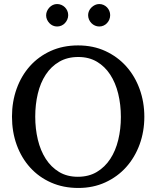

<svg xmlns="http://www.w3.org/2000/svg" viewBox="-20 -911 771 947"><path d="M576.2 -334Q576.2 -395 563 -449Q549.8 -502.9 523.4 -543.2Q497.1 -583.5 457.8 -606.7Q418.5 -629.9 366.2 -629.9Q312 -629.9 272 -606.4Q231.9 -583 205.6 -542.7Q179.2 -502.4 166.5 -449Q153.8 -395.5 153.8 -335.9Q153.8 -275.9 166.7 -221.9Q179.7 -168 205.8 -127.4Q231.9 -86.9 271.2 -63Q310.5 -39.1 363.8 -39.1Q418 -39.1 457.8 -63Q497.6 -86.9 523.9 -127.2Q550.3 -167.5 563.2 -220.9Q576.2 -274.4 576.2 -334ZM691.9 -335Q691.9 -262.2 668.5 -198.2Q645 -134.3 602.3 -86.7Q559.6 -39.1 499.5 -11.5Q439.5 16.1 366.2 16.1Q292.5 16.1 232.2 -10.5Q171.9 -37.1 128.9 -84.5Q85.9 -131.8 62.5 -196Q39.1 -260.3 39.1 -335.9Q39.1 -409.2 62 -473.1Q85 -537.1 127.4 -584.7Q169.9 -632.3 230.2 -659.7Q290.5 -687 365.2 -687Q439.5 -687 499.8 -659.2Q560.1 -631.3 602.8 -583.5Q645.5 -535.6 668.7 -471.7Q691.9 -407.7 691.9 -335ZM316.4 -836.4Q316.4 -825.2 312 -814.9Q307.6 -804.7 300.3 -796.9Q293 -789.1 283 -784.7Q272.9 -780.3 261.7 -780.3Q250.5 -780.3 240.7 -784.7Q231 -789.1 223.6 -796.9Q216.3 -804.7 211.9 -814.5Q207.5 -824.2 207.5 -835.4Q207.5 -846.2 211.9 -856.2Q216.3 -866.2 223.6 -874Q231 -881.8 240.7 -886.5Q250.5 -891.1 261.7 -891.1Q272.9 -891.1 283 -886.7Q293 -882.3 300.3 -875Q307.6 -867.7 312 -857.7Q316.4 -847.7 316.4 -836.4ZM523.4 -836.4Q523.4 -825.2 519.3 -814.9Q515.1 -804.7 507.8 -796.9Q500.5 -789.1 490.7 -784.7Q481 -780.3 469.7 -780.3Q458.5 -780.3 448.5 -784.7Q438.5 -789.1 430.9 -796.9Q423.3 -804.7 418.9 -814.9Q414.6 -825.2 414.6 -836.4Q414.6 -846.7 418.9 -856.7Q423.3 -866.7 431.2 -874.3Q439 -881.8 448.7 -886.5Q458.5 -891.1 469.7 -891.1Q481 -891.1 490.7 -886.7Q500.5 -882.3 507.8 -874.8Q515.1 -867.2 519.3 -857.2Q523.4 -847.2 523.4 -836.4Z"/></svg>

Font: Charis SIL CyrE
Style: Regular
Weight: 400
Foundry: SIL International
Version: Version 5.000